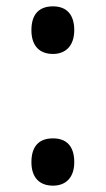

<svg xmlns="http://www.w3.org/2000/svg" viewBox="-20 -572 334 605"><path d="M147 -402C187 -402 214 -428 214 -477C214 -526 190 -552 147 -552C102 -552 79 -526 79 -477C79 -428 104 -402 147 -402ZM147 13C187 13 214 -12 214 -61C214 -112 189 -136 147 -136C102 -136 79 -110 79 -61C79 -13 104 13 147 13Z"/></svg>

Font: Noto Sans Gurmukhi UI ExtraCondensed SemiBold
Style: Regular
Weight: 600
Width: 2
Designer: Jelle Bosma - Monotype Design Team
Foundry: Monotype Imaging Inc.
Version: Version 2.004